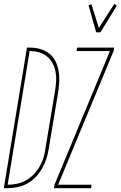

<svg xmlns="http://www.w3.org/2000/svg" viewBox="-54 -984 631 1004"><path d="M-34 0 87 -735H104Q131 -735 157 -727.5Q183 -720 203.5 -704Q224 -688 235.5 -665Q247 -642 252 -616Q257 -590 256 -562.5Q255 -535 251 -507L200 -201Q196 -176 187.5 -150.5Q179 -125 165 -101Q151 -77 131.5 -57Q112 -37 88 -24Q64 -11 37.5 -5.5Q11 0 -14 0ZM-14 -18Q10 -18 34 -23Q58 -28 80 -40Q102 -52 120.5 -70.5Q139 -89 152 -111Q165 -133 172.5 -156.5Q180 -180 183 -204L234 -510Q238 -535 239.5 -560Q241 -585 236.5 -609Q232 -633 220.5 -654Q209 -675 191 -689.5Q173 -704 149.5 -710.5Q126 -717 101 -717ZM449 -815 409 -956 424 -962 463 -838 544 -964 557 -954 471 -815ZM228 0 231 -18 521 -717H346L349 -735H543L540 -717L250 -18H425L422 0Z"/></svg>

Font: Iosevka Thin
Style: Italic
Weight: 100
Italic angle: -9°
Monospace: yes
Designer: Belleve Invis
Foundry: Belleve Invis
Version: Version 32.5.0; ttfautohint (v1.8.4)